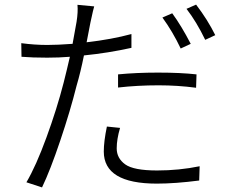

<svg xmlns="http://www.w3.org/2000/svg" viewBox="-20 -777 1017 841"><path d="M392.6 -749Q389.6 -741.2 376 -677.7Q360.4 -594.7 359.4 -591.8Q469.7 -604.5 555.7 -627.9V-567.4Q454.1 -544.9 347.7 -534.2Q333 -460.9 315.4 -401.4Q288.1 -292 244.1 -161.6Q200.2 -31.2 164.1 43.9L95.7 21.5Q137.7 -49.8 183.6 -175.3Q229.5 -300.8 258.8 -415Q273.4 -472.7 286.1 -528.3Q238.3 -524.4 186.5 -524.4Q122.1 -524.4 74.2 -528.3L73.2 -587.9Q131.8 -580.1 187.5 -580.1Q231.4 -580.1 297.9 -585Q312.5 -664.1 315.4 -681.6Q322.3 -725.6 319.3 -755.9ZM434.6 -113.3Q434.6 -157.2 448.2 -222.7L505.9 -216.8Q491.2 -167 491.2 -127Q491.2 -84 528.3 -57.1Q565.4 -30.3 668 -30.3Q764.6 -30.3 854.5 -48.8L852.5 13.7Q747.1 27.3 667 27.3Q434.6 27.3 434.6 -113.3ZM497.1 -393.6V-451.2Q577.1 -459 671.9 -459Q771.5 -459 840.8 -451.2L838.9 -392.6Q758.8 -403.3 674.8 -403.3Q582 -403.3 497.1 -393.6ZM691.4 -700.2 734.4 -718.8Q774.4 -664.1 815.4 -585L771.5 -564.5Q736.3 -638.7 691.4 -700.2ZM796.9 -738.3 838.9 -756.8Q889.6 -690.4 922.9 -623L878.9 -602.5Q840.8 -681.6 796.9 -738.3Z"/></svg>

Font: Min Sans Light
Style: Regular
Weight: 300
Designer: Jinseong-Kim, NotoSansCJK, Nunito
Foundry: Jinseong-Kim
Version: Version 1.400;Glyphs 3.1.2 (3151)